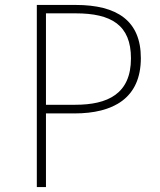

<svg xmlns="http://www.w3.org/2000/svg" viewBox="-20 -757 647 777"><path d="M286 -737H129V0H166V-298H281C438 -298 550 -359 550 -522C550 -673 454 -737 286 -737ZM284 -333H166V-703H286C430 -703 510 -656 510 -521C510 -377 416 -333 284 -333Z"/></svg>

Font: Glow Sans SC Normal ExtraLight
Style: Regular
Weight: 200
Designer: Ryoko NISHIZUKA (kana, bopomofo & ideographs); Paul D. Hunt (Latin, Greek & Cyrillic); Sandoll Communications, Soo-young
Version: Version 0.93